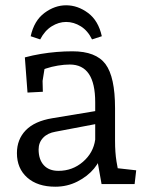

<svg xmlns="http://www.w3.org/2000/svg" viewBox="-20 -696 557 726"><path d="M189 10Q122 10 83 -24.5Q44 -59 44 -117Q44 -169 77.5 -203.5Q111 -238 178 -249L353 -278V-229L190 -198Q160 -193 143 -175Q126 -157 126 -131Q126 -93 145.5 -71.5Q165 -50 201 -50Q254 -50 293.5 -84Q333 -118 340 -168V-309Q340 -381 316 -416.5Q292 -452 244 -452Q223 -452 199 -448Q175 -444 154 -437Q133 -430 122 -422L153 -465L141 -390L142 -349L84 -346L74 -479Q104 -487 134 -492Q164 -497 194 -499.5Q224 -502 254 -502Q343 -502 379 -453.5Q415 -405 415 -287V-164Q415 -119 420.5 -85.5Q426 -52 430 -33L397 -63L495 -52L489 0H364L344 -113L362 -116Q360 -88 335.5 -58.5Q311 -29 272.5 -9.5Q234 10 189 10ZM365 -559 328 -547Q312 -580 285.5 -596.5Q259 -613 230 -613Q202 -613 175.5 -596.5Q149 -580 132 -547L96 -559Q109 -618 148 -647Q187 -676 230 -676Q274 -676 313 -647Q352 -618 365 -559Z"/></svg>

Font: Andada Pro
Style: Regular
Weight: 400
Designer: Carolina Giovagnoli
Foundry: Huerta Tipografica
Version: Version 3.003